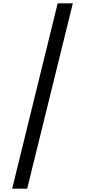

<svg xmlns="http://www.w3.org/2000/svg" viewBox="-20 -962 516 1152"><path d="M417 -942 143 170H53L326 -942Z"/></svg>

Font: Poppins A&M
Style: Regular-A&M
Weight: 400
Designer: Ninad Kale (Devanagari), Jonny Pinhorn (Latin)
Foundry: Indian Type Foundry
Version: 4.004